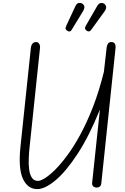

<svg xmlns="http://www.w3.org/2000/svg" viewBox="-20 -1294 864 1324"><path d="M237 10Q171 10 138.2 -61Q105.5 -132 121 -281L193 -965Q194.5 -976.5 198.8 -985.2Q203 -994 210.5 -999Q218 -1004 228.5 -1004Q242.5 -1004 250 -992.2Q257.5 -980.5 256 -964.5L184 -279.5Q180 -242 178.2 -201.5Q176.5 -161 181 -125.8Q185.5 -90.5 199.8 -68.5Q214 -46.5 242.5 -46.5Q259 -46.5 289.5 -65.2Q320 -84 359.8 -123.2Q399.5 -162.5 444.2 -223Q489 -283.5 534.5 -367Q580 -450.5 621.8 -558.2Q663.5 -666 696.5 -799L715.5 -966.5Q717 -979.5 723.8 -991.8Q730.5 -1004 747 -1004Q766 -1004 772.2 -992Q778.5 -980 777 -964.5L678.5 -29.5Q677 -14.5 668 -7.5Q659 -0.5 647 -0.5Q633 -0.5 623.2 -8.8Q613.5 -17 615.5 -35L669 -538.5Q594.5 -354.5 514.8 -232.8Q435 -111 362.5 -50.5Q290 10 237 10ZM579.5 -1081Q571.5 -1086.5 567.5 -1093.8Q563.5 -1101 572 -1116.5L649 -1250.5Q661.5 -1272.5 676.8 -1273.2Q692 -1274 701 -1266.5Q712.5 -1255.5 712 -1242.8Q711.5 -1230 703 -1218.5L610.5 -1090.5Q602 -1078 594.2 -1077.5Q586.5 -1077 579.5 -1081ZM445 -1081Q436.5 -1086.5 433 -1093.2Q429.5 -1100 437 -1116.5L499.5 -1250.5Q510 -1273.5 526.2 -1273.8Q542.5 -1274 551.5 -1266Q563 -1255.5 562 -1243.2Q561 -1231 553.5 -1218.5L475.5 -1090.5Q467.5 -1077 459.5 -1077Q451.5 -1077 445 -1081Z"/></svg>

Font: Edu NSW ACT Hand Pre
Style: Regular
Weight: 400
Designer: Tina and Corey Anderson, Eben Sorkin, Mirko Velimirovic
Foundry: Sorkin Type Co.
Version: Version 2.000